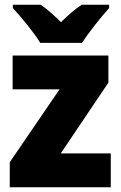

<svg xmlns="http://www.w3.org/2000/svg" viewBox="-20 -879 507 806"><path d="M149 -699H324C352 -742 406 -810 438 -845V-859H323C294 -840 268 -817 236 -786C204 -817 180 -839 151 -859H34V-845C67 -810 124 -741 149 -699ZM445 -93V-235H235L435 -532V-646H33V-504H230L21 -198V-93Z"/></svg>

Font: Noto Sans Kannada UI SemiCondensed Black
Style: Regular
Weight: 900
Width: 4
Designer: Jelle Bosma - Monotype Design Team
Foundry: Monotype Imaging Inc.
Version: Version 2.005